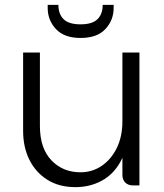

<svg xmlns="http://www.w3.org/2000/svg" viewBox="-20 -762 673 789"><path d="M483 -44V-546H553V0H527Q507 0 495 -11.5Q483 -23 483 -44ZM290 7Q223 7 175 -23Q127 -53 101 -105Q75 -157 75 -224V-546H144V-244Q144 -153 191 -103.5Q238 -54 311 -54Q359 -54 398 -80.5Q437 -107 460 -154Q483 -201 483 -264L504 -230Q504 -150 475 -97.5Q446 -45 397.5 -19Q349 7 290 7ZM311 -606Q244 -606 210 -642.5Q176 -679 176 -729V-742H220Q220 -704 241.5 -683Q263 -662 311 -662Q359 -662 380.5 -683Q402 -704 402 -742H447V-729Q447 -679 413 -642.5Q379 -606 311 -606Z"/></svg>

Font: Parkinsans Light
Style: Regular
Weight: 300
Designer: Red Stone, Indian Type Foundry
Foundry: Indian Type Foundry
Version: Version 1.000